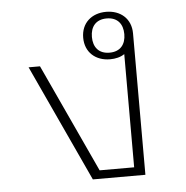

<svg xmlns="http://www.w3.org/2000/svg" viewBox="-45 -594 618 637"><g transform="rotate(-5 264.5 -275.0)"><path d="M414 0V-471C414 -520 379 -550 331 -550C283 -550 248 -520 248 -471C248 -422 283 -392 331 -392C349 -392 366 -396 379 -405V-28H264L97 -389H59L239 0ZM331 -414C295 -414 277 -437 277 -471C277 -505 295 -528 331 -528C367 -528 385 -505 385 -471C385 -437 367 -414 331 -414Z"/></g></svg>

Font: IBM Plex Thai Looped ExtraLight
Style: Regular
Weight: 200
Designer: Mike Abbink, Paul van der Laan, Pieter van Rosmalen, Ben Mitchell, Mark Frömberg
Foundry: Bold Monday
Version: Version 1.0